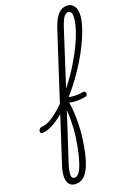

<svg xmlns="http://www.w3.org/2000/svg" viewBox="-483 -1244 1414 1987"><g transform="rotate(-20 223.5 -251.0)"><path d="M-158 17Q-173 17 -177.5 7.5Q-182 -2 -179 -14Q-176 -26 -166 -35.5Q-156 -45 -142 -45Q-119 -45 -92.5 -54.5Q-66 -64 -36.5 -81.5Q-7 -99 24 -123.5Q55 -148 87 -178Q119 -208 152 -241Q203 -297 253.5 -362Q304 -427 348.5 -497.5Q393 -568 431.5 -639Q470 -710 498 -778Q526 -846 541.5 -904.5Q557 -963 557 -1009Q557 -1027 567 -1035Q577 -1043 591.5 -1042.5Q606 -1042 616.5 -1034Q627 -1026 627 -1009Q627 -962 610.5 -900.5Q594 -839 563.5 -768Q533 -697 492.5 -622Q452 -547 402.5 -472.5Q353 -398 298.5 -328.5Q244 -259 186 -199Q150 -162 113 -129.5Q76 -97 40 -70Q4 -43 -31 -23.5Q-66 -4 -97.5 6.5Q-129 17 -158 17ZM-12 632Q-42 632 -64 618.5Q-86 605 -96.5 576.5Q-107 548 -104.5 503Q-102 458 -81 396L355 -945Q388 -1044 429 -1089Q470 -1134 525 -1134Q558 -1134 580 -1119Q602 -1104 614.5 -1076Q627 -1048 627 -1009Q627 -994 616.5 -986Q606 -978 591.5 -978Q577 -978 567 -986Q557 -994 557 -1009Q557 -1028 552.5 -1041Q548 -1054 539 -1060.5Q530 -1067 516 -1067Q499 -1067 484 -1054Q469 -1041 454 -1011.5Q439 -982 422 -930L197 -234Q211 -186 217 -128.5Q223 -71 224 -9Q225 53 221 116.5Q217 180 208 240Q199 300 187 354.5Q175 409 161 453Q143 509 118.5 549Q94 589 62.5 610.5Q31 632 -12 632ZM-2 567Q11 567 23.5 559.5Q36 552 47.5 537Q59 522 69.5 500Q80 478 90 450Q102 414 113 370.5Q124 327 133.5 278Q143 229 150 178Q157 127 160 75.5Q163 24 163 -24Q163 -72 158 -114L-13 411Q-39 494 -35.5 530.5Q-32 567 -2 567ZM392 -183Q353 -175 312 -173Q271 -171 234 -177.5Q197 -184 166 -197Q157 -201 156 -211.5Q155 -222 159.5 -233.5Q164 -245 173.5 -250.5Q183 -256 196 -250Q219 -238 248 -233.5Q277 -229 312 -230Q347 -231 384 -237Q396 -239 402 -232Q408 -225 409 -214.5Q410 -204 405.5 -195Q401 -186 392 -183Z"/></g></svg>

Font: Playwrite CU Light
Style: Regular
Weight: 300
Designer: Veronika Burian, José Scaglione
Foundry: TypeTogether
Version: Version 1.002